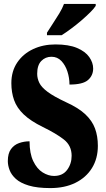

<svg xmlns="http://www.w3.org/2000/svg" viewBox="-20 -951 544 981"><path d="M237 10Q170 10 127 -3Q84 -16 61 -37Q38 -58 29 -82Q20 -106 20 -128Q20 -167 36 -189Q52 -211 77.5 -220Q103 -229 131 -229Q131 -167 150 -127.5Q169 -88 198 -70Q227 -52 256 -52Q300 -52 323 -83Q346 -114 346 -155Q346 -207 306.5 -238Q267 -269 199 -302Q136 -333 101 -366.5Q66 -400 52 -439.5Q38 -479 38 -526Q38 -587 68 -631.5Q98 -676 149 -700Q200 -724 263 -724Q331 -724 373.5 -706Q416 -688 436 -659.5Q456 -631 456 -601Q456 -565 429.5 -542Q403 -519 335 -519Q335 -553 324.5 -585.5Q314 -618 293.5 -639.5Q273 -661 243 -661Q212 -661 191 -639.5Q170 -618 170 -574Q170 -550 181 -527.5Q192 -505 223.5 -481.5Q255 -458 317 -429Q381 -400 416 -367Q451 -334 465.5 -294.5Q480 -255 480 -206Q480 -141 450 -92.5Q420 -44 365.5 -17Q311 10 237 10ZM220 -784Q233 -805 250 -830.5Q267 -856 283 -882.5Q299 -909 307 -931H469V-921Q461 -908 441.5 -888.5Q422 -869 396.5 -847Q371 -825 344 -805Q317 -785 295 -771H220Z"/></svg>

Font: Noto Serif ExtraCondensed Black
Style: Regular
Weight: 900
Width: 2
Designer: Monotype Design Team
Foundry: Monotype Imaging Inc.
Version: Version 2.015; ttfautohint (v1.8.4.7-5d5b)